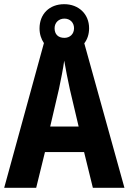

<svg xmlns="http://www.w3.org/2000/svg" viewBox="-20 -898 616 918"><path d="M424 0H575L383 -691C398 -710 406 -735 406 -763C406 -831 356 -878 287 -878C216 -878 169 -831 169 -762C169 -735 177 -711 190 -692L0 0H153L195 -171H382ZM288 -717C257 -717 241 -735 241 -763C241 -790 261 -809 288 -809C315 -809 334 -790 334 -763C334 -735 314 -717 288 -717ZM314 -471 356 -293H220L262 -473C271 -516 282 -570 287 -608C293 -571 305 -513 314 -471Z"/></svg>

Font: Noto Sans Thai Looped Condensed
Style: Bold
Weight: 700
Width: 3
Designer: Sasikarn Vongin, Ben Mitchell
Foundry: The Fontpad Ltd
Version: Version 1.001